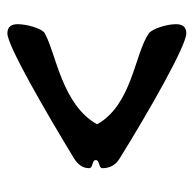

<svg xmlns="http://www.w3.org/2000/svg" viewBox="-22 -622 525 520"><g transform="rotate(-90 240.0 -361.5)"><path d="M163.9 -360.6C217 -456 357 -472 410.4 -502.3C423.1 -509.5 435 -550 435 -575.6C435 -591.3 429 -603.5 410.1 -603.5C376.9 -603.5 200 -501 72.1 -423.4C56 -413 45 -401 45 -382C45 -371 67 -375 67 -364C67 -353 45 -357 45 -346C45 -325 54 -310 72.1 -299C199 -220 376.9 -118.9 410.1 -118.9C429 -118.9 435 -131.1 435 -146.8C435 -172.4 422.3 -211.6 410.4 -220.1C356 -259 217 -265 163.9 -360.6Z"/></g></svg>

Font: Chromatic Etruscan
Style: Regular
Weight: 400
Version: Version 000.910